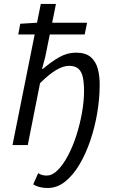

<svg xmlns="http://www.w3.org/2000/svg" viewBox="-20 -732 576 969"><path d="M220.9 216.8Q198.2 216.8 179.9 212.1Q161.6 207.4 147.7 198.4L172.6 142Q184 149 194.2 151.5Q204.4 154 215.5 154Q244 154 271.2 126.8Q298.4 99.6 322.8 54Q347.1 8.3 365.1 -47.7Q383.2 -103.7 393.6 -162.2Q404.1 -220.8 404.1 -272.4Q404.1 -314.5 398 -342.6Q391.9 -370.8 375.4 -385.3Q358.9 -399.8 328.3 -399.8Q299.6 -399.8 263.8 -378.8Q228 -357.8 182.1 -312.2L120.2 0H43.1L185.9 -712.2H262.4L208.5 -445.5L192.2 -384.1H196.2Q237.5 -419.6 278.4 -443Q319.4 -466.3 363 -466.3Q411.9 -466.3 437.8 -444.1Q463.6 -421.9 473.8 -384Q484 -346.2 483 -297.4Q482.6 -232.3 470.6 -161.2Q458.6 -90 435.8 -22.9Q413 44.3 381 98.4Q348.9 152.4 308.7 184.6Q268.4 216.8 220.9 216.8ZM72.1 -558.2 82.2 -612.1 167.6 -617.4H419.6L407.5 -558.2Z"/></svg>

Font: Source Sans 3
Style: Italic
Weight: 200
Italic angle: -11°
Designer: Paul D. Hunt
Foundry: Adobe
Version: Version 3.046;hotconv 1.0.118;makeotfexe 2.5.65603